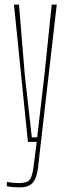

<svg xmlns="http://www.w3.org/2000/svg" viewBox="-20 -620 297 839"><path d="M65.5 199Q54.5 199 37.2 197.5Q20 196 10 194V175Q20.5 177 34.2 178.5Q48 180 63.5 180Q99 180 110.2 165Q121.5 150 126.5 109L140.5 0H102L41 -600H63L88 -296L119 -20H142.5L174.5 -296L206 -600H228L146.5 109Q143 141 134.2 160.8Q125.5 180.5 109 189.8Q92.5 199 65.5 199Z"/></svg>

Font: Big Shoulders Display Thin Thin
Style: Regular
Weight: 250
Version: Version 2.002